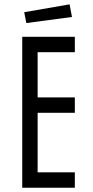

<svg xmlns="http://www.w3.org/2000/svg" viewBox="-20 -878 437 898"><path d="M84 -706H330V-634H156V-422.5H330V-350.5H156V-72H330V0H84ZM93.3 -820.9 305.5 -857.7 316.6 -798.5 103.2 -770.2Z"/></svg>

Font: Lineal Thin
Style: Regular
Weight: 200
Designer: Created by Frank Adebiaye with contributions from Anton Moglia & Ariel Martín Pérez
Created by Frank ADEBIAYE with FontF
Foundry: Velvetyne Type Foundry
Version: Version 2.000;Glyphs 3.2 (3227)